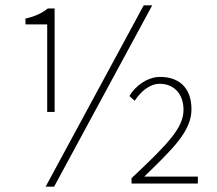

<svg xmlns="http://www.w3.org/2000/svg" viewBox="-20 -692 818 724"><path d="M158 -270H186V-660H160C138 -642 112 -630 76 -622V-600H158ZM152 12H184L554 -672H522ZM476 0H726V-26H524C630 -130 702 -196 702 -280C702 -362 654 -402 584 -402C536 -402 490 -368 468 -330L488 -312C510 -346 544 -376 582 -376C636 -376 672 -338 672 -278C672 -210 614 -150 476 -20Z"/></svg>

Font: Source Sans Pro ExtraLight
Style: Regular
Weight: 200
Designer: Paul D. Hunt
Foundry: Adobe Systems Incorporated
Version: Version 3.006;hotconv 1.0.111;makeotfexe 2.5.65597